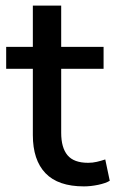

<svg xmlns="http://www.w3.org/2000/svg" viewBox="-20 -655 411 684"><path d="M279 9Q187 9 142 -38Q97 -85 97 -174V-410H2V-488H97V-635H198V-488H349V-410H198V-182Q198 -129 220.5 -102Q243 -75 294 -75Q310 -75 325 -78.5Q340 -82 355 -87L371 -11Q356 -2 329.5 3.5Q303 9 279 9Z"/></svg>

Font: Nunito Sans SemiBold
Style: Regular
Weight: 600
Designer: Vernon Adams
Foundry: Vernon Adams
Version: Version 3.101; ttfautohint (v1.8.4.7-5d5b);gftools[0.9.27]